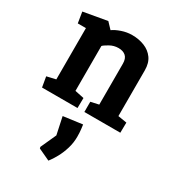

<svg xmlns="http://www.w3.org/2000/svg" viewBox="-195 -603 944 1041"><g transform="rotate(30 277.5 -83.0)"><path d="M43 0 32 -64 88 -77V-398H37L26 -466L174 -492L209 -455Q228 -469 260 -480Q292 -491 325 -491Q367 -491 402 -477Q437 -463 458 -434Q479 -405 479 -359V-73L534 -64L533 0H308V-64L358 -75V-331Q358 -363 341.5 -378Q325 -393 296 -393Q267 -393 241.5 -378.5Q216 -364 209 -356V-75L266 -63L265 0ZM198 292 196 283 240 186 217 78 336 62Q337 68 339.5 89Q342 110 342 136Q342 174 331 210Q320 246 303.5 276Q287 306 271 326Z"/></g></svg>

Font: Kreon Light
Style: Bold
Weight: 700
Version: Version 2.002